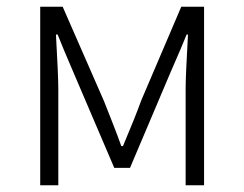

<svg xmlns="http://www.w3.org/2000/svg" viewBox="-20 -553 728 573"><path d="M100 0V-533H167L290 -252Q296 -237 314.5 -190Q333 -143 342 -117H347Q385 -207 401 -252L521 -533H589V0H534V-288Q534 -326 541 -450H537Q524 -417 488 -335L368 -52H321L200 -335Q166 -414 152 -450H147Q154 -326 154 -288V0Z"/></svg>

Font: Noto Sans Korean Light
Style: Regular
Weight: 300
Designer: Ryoko NISHIZUKA  (kana & ideographs); Paul D. Hunt (Latin, Greek & Cyrillic); Wenlong ZHANG  (bopomofo); Sandoll Communi
Foundry: Adobe Systems Incorporated
Version: Version 1.000;PS 1;hotconv 1.0.78;makeotf.lib2.5.61930